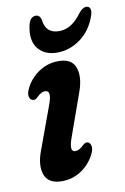

<svg xmlns="http://www.w3.org/2000/svg" viewBox="-77 -682 482 738"><g transform="rotate(-10 164.5 -313.0)"><path d="M175 -96Q182.5 -96 190.8 -100Q199 -104 209.5 -114.5Q218 -122.5 226 -121Q236 -120 239.8 -106.2Q243.5 -92.5 231.5 -69.5Q211.5 -33 178.2 -12Q145 9 105 9Q52.5 9 38.5 -28.2Q24.5 -65.5 45.5 -121L106.5 -287.5Q127.5 -343 100 -343Q92 -343 84.2 -338.8Q76.5 -334.5 65.5 -323.5Q57 -316 49.5 -318Q39 -319 35.2 -332.5Q31.5 -346 43.5 -369Q62.5 -404.5 96.2 -426.2Q130 -448 170.5 -448Q223 -448 236.2 -410.5Q249.5 -373 230 -318.5L170.5 -151.5Q150 -96 175 -96ZM194.5 -561Q243.5 -561 282.5 -615.5Q298 -635 312.5 -635Q323.5 -635 327.2 -625.2Q331 -615.5 325.5 -599Q306.5 -543 264.2 -512Q222 -481 173 -481Q124.5 -481 99 -512.2Q73.5 -543.5 85 -600.5Q92 -635 116 -635Q130.5 -635 136 -615.5Q141.5 -561 194.5 -561Z"/></g></svg>

Font: Fraunces 144pt S100 SemiBold
Style: Italic
Weight: 600
Italic angle: -16°
Version: Version 1.000; ttfautohint (v1.8.3)